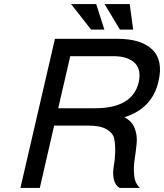

<svg xmlns="http://www.w3.org/2000/svg" viewBox="-20 -920 803 940"><path d="M451 -900 491 -775H426L328 -900ZM615 -900 632 -775H567L492 -900ZM324 -645 265 -390H445Q629 -390 659 -517Q673 -579 639.5 -612Q606 -645 534 -645ZM344 -730H554Q671 -730 725.5 -677.5Q780 -625 756 -522Q726 -389 589 -346Q626 -327 639.5 -292Q653 -257 649 -217.5Q645 -178 639 -138Q633 -98 637 -60Q641 -22 665 0H565Q543 -14 537 -43.5Q531 -73 537 -106Q543 -139 544 -175Q545 -211 539.5 -239.5Q534 -268 503 -286.5Q472 -305 415 -305H245L175 0H80L249 -730Z"/></svg>

Font: Miedinger
Style: Italic
Weight: 400
Italic angle: -13°
Version: Version 001.000